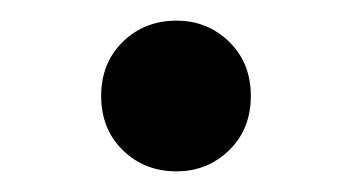

<svg xmlns="http://www.w3.org/2000/svg" viewBox="-20 -413 341 186"><path d="M78 -320Q78 -352 99 -372.5Q120 -393 151 -393Q181 -393 202 -372.5Q223 -352 223 -320Q223 -288 202 -267.5Q181 -247 151 -247Q120 -247 99 -267.5Q78 -288 78 -320Z"/></svg>

Font: Maitree Semibold
Style: Regular
Weight: 600
Designer: CadsonDemak Team
Foundry: CadsonDemak
Version: Version 1.010